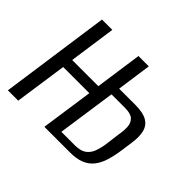

<svg xmlns="http://www.w3.org/2000/svg" viewBox="-119 -655 815 815"><g transform="rotate(45 288.5 -247.5)"><path d="M7 0 77 -495H139L109 -284H266L296 -495H358L336 -339H435Q479 -339 503.5 -325Q528 -311 535 -283Q542 -255 536 -214L529 -164Q523 -122 513 -91Q503 -60 486 -40Q469 -20 443.5 -10Q418 0 380 0H226L260 -236H103L69 0ZM292 -36H373Q406 -36 424 -48.5Q442 -61 450.5 -83Q459 -105 463 -132L472 -202Q477 -228 475.5 -250Q474 -272 460 -285.5Q446 -299 410 -299H330Z"/></g></svg>

Font: Alumni Sans
Style: Italic
Weight: 400
Italic angle: -8°
Version: Version 1.016